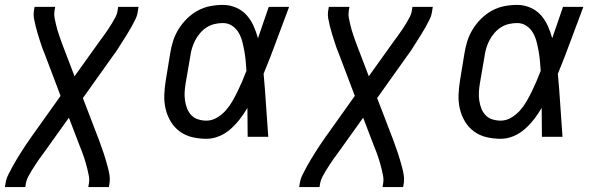

<svg xmlns="http://www.w3.org/2000/svg" viewBox="-22 -558 2442 783"><path d="M-2 205 1 187Q4 170 12 154Q20 138 28.5 122.5Q37 107 46 92Q55 77 64.5 62Q74 47 84 32Q94 17 104 3L225 -167L161 -336Q155 -350 150 -364Q145 -378 140.5 -392.5Q136 -407 131.5 -421.5Q127 -436 123.5 -450.5Q120 -465 117 -480.5Q114 -496 116 -512L119 -530H203L200 -512Q198 -498 200.5 -485Q203 -472 206 -459.5Q209 -447 212.5 -434.5Q216 -422 220.5 -410Q225 -398 229 -386Q233 -374 238 -362L282 -247L370 -370Q378 -382 386.5 -393Q395 -404 403 -415.5Q411 -427 419 -438.5Q427 -450 434 -462Q441 -474 448 -486.5Q455 -499 457 -512L460 -530H543L540 -512Q538 -495 530 -479Q522 -463 513.5 -447.5Q505 -432 495.5 -417Q486 -402 476.5 -387Q467 -372 457.5 -357Q448 -342 437 -328L316 -158L381 11Q386 25 391 39Q396 53 401 67.5Q406 82 410 96.5Q414 111 418 125.5Q422 140 424.5 155.5Q427 171 425 187L422 205H338L341 187Q343 173 340.5 160Q338 147 335 134.5Q332 122 328.5 109.5Q325 97 321 85Q317 73 312.5 61Q308 49 303 37L259 -78L171 45Q163 57 154.5 68Q146 79 138 90.5Q130 102 122.5 113.5Q115 125 107.5 137Q100 149 93.5 161.5Q87 174 84 187L81 205Z M820 8Q791 8 762.5 1.5Q734 -5 711.5 -21.5Q689 -38 674.5 -62Q660 -86 653.5 -113.5Q647 -141 648 -170.5Q649 -200 654 -230L672 -340Q676 -366 684 -391Q692 -416 706.5 -439.5Q721 -463 741 -482.5Q761 -502 785 -515Q809 -528 835 -533Q861 -538 887 -538Q915 -538 940.5 -527Q966 -516 983.5 -496.5Q1001 -477 1012 -452.5Q1023 -428 1030 -402Q1041 -434 1052 -466Q1063 -498 1074 -530H1157Q1131 -462 1106 -393.5Q1081 -325 1053 -257Q1059 -193 1063 -128.5Q1067 -64 1072 0H988Q988 -30 987.5 -59.5Q987 -89 987 -118Q973 -94 956 -72Q939 -50 918 -31.5Q897 -13 871.5 -2.5Q846 8 820 8ZM820 -66Q842 -66 862.5 -78Q883 -90 898.5 -107.5Q914 -125 925.5 -145Q937 -165 947 -185.5Q957 -206 966 -227Q975 -248 983 -269Q982 -289 980 -309.5Q978 -330 974.5 -349.5Q971 -369 966 -388.5Q961 -408 951 -425Q941 -442 924.5 -453Q908 -464 887 -464Q870 -464 853 -460Q836 -456 821 -446.5Q806 -437 794 -423Q782 -409 774 -393.5Q766 -378 761 -361.5Q756 -345 754 -328L735 -218Q732 -200 731 -182.5Q730 -165 732.5 -148Q735 -131 741 -115.5Q747 -100 758.5 -88Q770 -76 786.5 -71Q803 -66 820 -66Z M1198 205 1201 187Q1204 170 1212 154Q1220 138 1228.5 122.5Q1237 107 1246 92Q1255 77 1264.5 62Q1274 47 1284 32Q1294 17 1304 3L1425 -167L1361 -336Q1355 -350 1350 -364Q1345 -378 1340.5 -392.5Q1336 -407 1331.5 -421.5Q1327 -436 1323.5 -450.5Q1320 -465 1317 -480.5Q1314 -496 1316 -512L1319 -530H1403L1400 -512Q1398 -498 1400.5 -485Q1403 -472 1406 -459.5Q1409 -447 1412.5 -434.5Q1416 -422 1420.5 -410Q1425 -398 1429 -386Q1433 -374 1438 -362L1482 -247L1570 -370Q1578 -382 1586.5 -393Q1595 -404 1603 -415.5Q1611 -427 1619 -438.5Q1627 -450 1634 -462Q1641 -474 1648 -486.5Q1655 -499 1657 -512L1660 -530H1743L1740 -512Q1738 -495 1730 -479Q1722 -463 1713.5 -447.5Q1705 -432 1695.5 -417Q1686 -402 1676.5 -387Q1667 -372 1657.5 -357Q1648 -342 1637 -328L1516 -158L1581 11Q1586 25 1591 39Q1596 53 1601 67.5Q1606 82 1610 96.5Q1614 111 1618 125.5Q1622 140 1624.5 155.5Q1627 171 1625 187L1622 205H1538L1541 187Q1543 173 1540.5 160Q1538 147 1535 134.5Q1532 122 1528.5 109.5Q1525 97 1521 85Q1517 73 1512.5 61Q1508 49 1503 37L1459 -78L1371 45Q1363 57 1354.5 68Q1346 79 1338 90.5Q1330 102 1322.5 113.5Q1315 125 1307.5 137Q1300 149 1293.5 161.5Q1287 174 1284 187L1281 205Z M2020 8Q1991 8 1962.5 1.5Q1934 -5 1911.5 -21.5Q1889 -38 1874.5 -62Q1860 -86 1853.5 -113.5Q1847 -141 1848 -170.5Q1849 -200 1854 -230L1872 -340Q1876 -366 1884 -391Q1892 -416 1906.5 -439.5Q1921 -463 1941 -482.5Q1961 -502 1985 -515Q2009 -528 2035 -533Q2061 -538 2087 -538Q2115 -538 2140.5 -527Q2166 -516 2183.5 -496.5Q2201 -477 2212 -452.5Q2223 -428 2230 -402Q2241 -434 2252 -466Q2263 -498 2274 -530H2357Q2331 -462 2306 -393.5Q2281 -325 2253 -257Q2259 -193 2263 -128.5Q2267 -64 2272 0H2188Q2188 -30 2187.5 -59.5Q2187 -89 2187 -118Q2173 -94 2156 -72Q2139 -50 2118 -31.5Q2097 -13 2071.5 -2.5Q2046 8 2020 8ZM2020 -66Q2042 -66 2062.5 -78Q2083 -90 2098.5 -107.5Q2114 -125 2125.5 -145Q2137 -165 2147 -185.5Q2157 -206 2166 -227Q2175 -248 2183 -269Q2182 -289 2180 -309.5Q2178 -330 2174.5 -349.5Q2171 -369 2166 -388.5Q2161 -408 2151 -425Q2141 -442 2124.5 -453Q2108 -464 2087 -464Q2070 -464 2053 -460Q2036 -456 2021 -446.5Q2006 -437 1994 -423Q1982 -409 1974 -393.5Q1966 -378 1961 -361.5Q1956 -345 1954 -328L1935 -218Q1932 -200 1931 -182.5Q1930 -165 1932.5 -148Q1935 -131 1941 -115.5Q1947 -100 1958.5 -88Q1970 -76 1986.5 -71Q2003 -66 2020 -66Z"/></svg>

Font: Iosevka Curly Extended Oblique
Style: Regular
Weight: 400
Width: 7
Italic angle: -9°
Monospace: yes
Designer: Belleve Invis
Foundry: Belleve Invis
Version: Version 11.1.0; ttfautohint (v1.8.3)